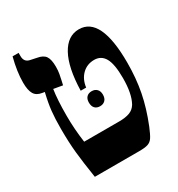

<svg xmlns="http://www.w3.org/2000/svg" viewBox="-157 -751 793 854"><g transform="rotate(-30 239.5 -323.5)"><path d="M461 -368Q461 -288 447.5 -218.5Q434 -149 403 -72Q389 -38 379.5 -24Q370 -10 355 -5Q340 0 310 0H82Q69 -83 63.5 -137Q58 -191 58 -261Q58 -312 62 -350Q66 -388 78 -438L66 -440Q38 -444 26.5 -463.5Q15 -483 15 -522Q15 -578 33 -647H64V-630Q64 -600 91 -594L124 -587Q154 -582 165.5 -565Q177 -548 177 -511Q177 -491 174 -474.5Q171 -458 168 -445Q165 -432 163 -423L117 -431Q109 -380 109 -298Q109 -229 119 -159H299Q332 -159 353 -167Q374 -175 386 -195Q410 -238 410 -318Q410 -389 392.5 -420.5Q375 -452 339 -452Q302 -452 277 -427.5Q252 -403 247 -363H219Q222 -480 256 -542Q290 -604 348 -604Q461 -604 461 -368ZM260 -337Q276 -337 286 -327Q296 -317 296 -299Q296 -280 286 -270Q276 -260 260 -260Q243 -260 233.5 -270Q224 -280 224 -299Q224 -317 233.5 -327Q243 -337 260 -337Z"/></g></svg>

Font: Noto Serif Hebrew CondExtraBold
Style: Regular
Weight: 800
Width: 3
Designer: Monotype Design Team
Foundry: Monotype Imaging Inc.
Version: Version 1.000